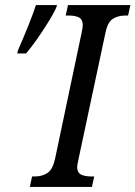

<svg xmlns="http://www.w3.org/2000/svg" viewBox="-20 -734 532 754"><path d="M106 -41H116Q147 -41 167.5 -55.5Q188 -70 197 -114L300 -603Q305 -626 305 -635Q305 -657 291 -665Q277 -673 249 -673H238L247 -714H492L483 -673H473Q441 -673 421 -658.5Q401 -644 393 -600L290 -117Q283 -84 283 -79Q283 -57 297.5 -49Q312 -41 340 -41H350L341 0H97ZM50 -535Q103 -657 121 -714H204L200 -702Q187 -673 149 -615Q111 -557 82 -524H48Z"/></svg>

Font: Noto Serif Cond
Style: Italic
Weight: 400
Width: 3
Italic angle: -12°
Designer: Monotype Design Team
Foundry: Monotype Imaging Inc.
Version: Version 1.001